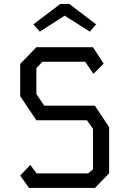

<svg xmlns="http://www.w3.org/2000/svg" viewBox="-20 -930 640 950"><path d="M160 -696.5H440L493 -615L442 -565L401.5 -624.5H189.5L160 -593V-464.5L199 -407H449.5L520 -301V-72.5L450 0H123.5L80 -61.5L130 -114L161 -72H416L440 -92.5V-293L410 -335H160L80 -454V-613.5ZM323 -910.5 455.5 -809.5 424.5 -773.5 300 -852.5 177 -773.5 145 -809.5 278.5 -910.5Z"/></svg>

Font: Kode Mono
Style: Regular
Weight: 400
Monospace: yes
Designer: Isa Ozler
Foundry: Kadena LLC
Version: Version 1.000;gftools[0.9.28]